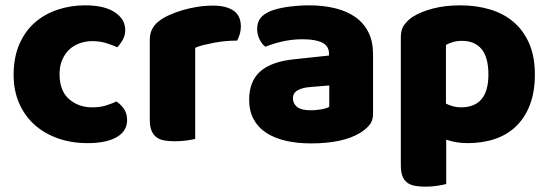

<svg xmlns="http://www.w3.org/2000/svg" viewBox="-20 -521 2054 719"><path d="M326 -367Q301 -367 278.5 -359Q256 -351 239.5 -335.5Q223 -320 213 -297Q203 -274 203 -243Q203 -181 238.5 -150Q274 -119 325 -119Q355 -119 377 -126Q399 -133 416 -141Q436 -127 446 -110.5Q456 -94 456 -71Q456 -30 417 -7.5Q378 15 309 15Q246 15 195 -3.5Q144 -22 107.5 -55.5Q71 -89 51 -136Q31 -183 31 -240Q31 -306 52.5 -355.5Q74 -405 111 -437Q148 -469 196.5 -485Q245 -501 299 -501Q371 -501 410 -475Q449 -449 449 -408Q449 -389 440 -372.5Q431 -356 419 -344Q402 -352 378 -359.5Q354 -367 326 -367Z M711 -1Q701 2 679.5 5Q658 8 635 8Q613 8 595.5 5Q578 2 566 -7Q554 -16 547.5 -31.5Q541 -47 541 -72V-372Q541 -395 549.5 -411.5Q558 -428 574 -441Q590 -454 613.5 -464.5Q637 -475 664 -483Q691 -491 720 -495.5Q749 -500 778 -500Q826 -500 854 -481.5Q882 -463 882 -421Q882 -407 878 -393.5Q874 -380 868 -369Q847 -369 825 -367Q803 -365 782 -361Q761 -357 742.5 -352.5Q724 -348 711 -342Z M1145 -108Q1162 -108 1182.5 -111.5Q1203 -115 1213 -121V-201L1141 -195Q1113 -193 1095 -183Q1077 -173 1077 -153Q1077 -133 1092.5 -120.5Q1108 -108 1145 -108ZM1137 -501Q1191 -501 1235.5 -490Q1280 -479 1311.5 -456.5Q1343 -434 1360 -399.5Q1377 -365 1377 -318V-94Q1377 -68 1362.5 -51.5Q1348 -35 1328 -23Q1263 16 1145 16Q1092 16 1049.5 6Q1007 -4 976.5 -24Q946 -44 929.5 -75Q913 -106 913 -147Q913 -216 954 -253Q995 -290 1081 -299L1212 -313V-320Q1212 -349 1186.5 -361.5Q1161 -374 1113 -374Q1075 -374 1039 -366Q1003 -358 974 -346Q961 -355 952 -373.5Q943 -392 943 -412Q943 -438 955.5 -453.5Q968 -469 994 -480Q1023 -491 1062.5 -496Q1102 -501 1137 -501Z M1704 -501Q1764 -501 1815.5 -485.5Q1867 -470 1904 -438Q1941 -406 1962 -357.5Q1983 -309 1983 -242Q1983 -178 1965 -130Q1947 -82 1914 -49.5Q1881 -17 1834.5 -1Q1788 15 1731 15Q1688 15 1651 2V168Q1641 171 1619 174.5Q1597 178 1574 178Q1552 178 1534.5 175Q1517 172 1505 163Q1493 154 1487 138.5Q1481 123 1481 98V-382Q1481 -409 1492.5 -426Q1504 -443 1524 -457Q1555 -477 1601 -489Q1647 -501 1704 -501ZM1706 -119Q1809 -119 1809 -242Q1809 -306 1783.5 -337Q1758 -368 1710 -368Q1691 -368 1676 -363.5Q1661 -359 1650 -353V-133Q1662 -127 1676 -123Q1690 -119 1706 -119Z"/></svg>

Font: Baloo Da
Style: Regular
Weight: 400
Designer: Noopur Datye and Ek Type
Foundry: Ek Type
Version: Version 1.443;PS 1.000;hotconv 16.6.51;makeotf.lib2.5.65220;